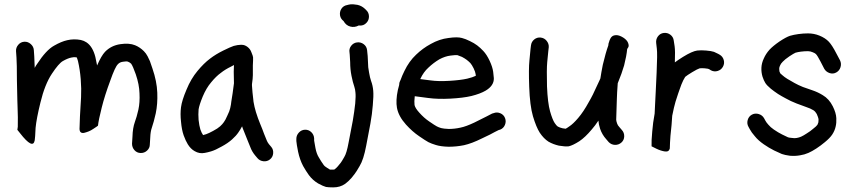

<svg xmlns="http://www.w3.org/2000/svg" viewBox="-20 -678 3901 874"><path d="M90.5 -488C79.5 -487.3 70.3 -482.7 63 -474C55.7 -465.3 52.3 -455.7 53 -445L55 -416C56.3 -398 57 -363.7 57 -313C57.7 -277 58.3 -246 59 -220C59 -208.7 59.3 -198.3 60 -189C61.3 -159 61.7 -129.7 61 -101L59 -87L71 -72C110.3 -21.3 132.7 -10.3 138 -39C139.3 -46.3 140.7 -65.3 142 -96C144.7 -124 152 -162.3 164 -211C177.3 -266.3 194.7 -310 216 -342C236.7 -373.3 253.3 -392.7 266 -400C281.3 -408.7 294.3 -414 305 -416C312.3 -418 320.3 -418.3 329 -417C331 -413 333 -407.3 335 -400C341 -374 345.2 -346.5 347.5 -317.5C349.8 -288.5 350.3 -261 349 -235C347.7 -207 346 -178.3 344 -149C342.7 -119 342 -100 342 -92C342 -84 344 -78.5 348 -75.5C352 -72.5 357.3 -71.8 364 -73.5C370.7 -75.2 377.3 -77.3 384 -80C390.7 -82.7 397.7 -86.5 405 -91.5C412.3 -96.5 417.3 -99.8 420 -101.5C422.7 -103.2 424.7 -104.7 426 -106C428 -124 433.7 -151.3 443 -188C452.3 -225.3 465.3 -266.3 482 -311C496.7 -353 508.3 -378 517 -386C522.3 -392 530 -395.7 540 -397C551.3 -399 559 -399 563 -397C568.3 -395 573 -392 577 -388C582.3 -380.7 589.3 -364.7 598 -340C608.7 -308.7 614.3 -279.7 615 -253C616.4 -225.7 614.7 -201 610 -179C604.7 -155.7 599.3 -137 594 -123C587.3 -104.3 583.7 -82 583 -56L581 -24C581 -12.7 584.7 -2.8 592 5.5C599.3 13.8 608.7 18.2 620 18.5C631.3 18.8 641.2 15.2 649.5 7.5C657.8 -0.2 662 -9.3 662 -20L664 -53C664.7 -70.3 667 -84.7 671 -96C677 -113.3 683 -135.3 689 -162C695 -190.7 697.3 -222 696 -256C694.7 -290.7 687.3 -327.3 674 -366C668.7 -382.7 664.8 -393.8 662.5 -399.5C660.2 -405.2 656.7 -412.5 652 -421.5C647.3 -430.5 641.7 -438.3 635 -445C623 -457 609.7 -466 595 -472C577 -479.3 554.7 -481 528 -477C500 -473 476.7 -461.3 458 -442C446.7 -430 434.7 -409.3 422 -380C419.3 -393.3 416.7 -406.3 414 -419C406 -450.3 392.7 -472.3 374 -485C366 -490.3 357.3 -494 348 -496C326.7 -500 306 -499.7 286 -495C268 -491 248 -482.7 226 -470C202 -456.7 176.3 -429 149 -387C145 -381.7 141.3 -375.7 138 -369C137.3 -392.3 136.7 -409.7 136 -421L134 -450C133.3 -460.7 128.7 -469.8 120 -477.5C111.3 -485.2 101.5 -488.7 90.5 -488Z M1045 -382C1045 -372.7 1044.7 -362.3 1044 -351C1044 -333.7 1044.3 -316.3 1045 -299C1043 -283 1041 -268 1039 -254C1036.3 -239.3 1034.3 -226.7 1033 -216C1032.3 -207.3 1030.7 -197.3 1028 -186C1026 -176.7 1021.7 -165.3 1015 -152C1009 -138 1003.7 -128 999 -122C995 -116 989.3 -109.7 982 -103C974.7 -96.3 964 -89.3 950 -82C936.7 -74.7 926 -69.7 918 -67C912.7 -65.7 908 -64.3 904 -63V-64C900 -69.3 896 -77.7 892 -89C888.7 -99.7 886 -114 884 -132C882.7 -149.3 882.7 -165.3 884 -180C886 -193.3 892.3 -213 903 -239C913.7 -264.3 926.3 -285.7 941 -303C956.3 -321.7 971 -336 985 -346C998.3 -356.7 1014 -366.3 1032 -375C1036.7 -377.7 1041 -380 1045 -382ZM1124 -441C1120.7 -450.3 1114.8 -458.2 1106.5 -464.5C1098.2 -470.8 1089.7 -474 1081 -474H1075C1067 -474 1056.7 -472.3 1044 -469C1034 -465.7 1017.8 -458.5 995.5 -447.5C973.2 -436.5 953.3 -424.3 936 -411C917.3 -397 898.3 -378.3 879 -355C859 -331 842.3 -302.7 829 -270C815 -237.3 806.7 -210.7 804 -190C801.3 -170 801.3 -148 804 -124C806 -100 810 -79.3 816 -62C822 -45.3 828.3 -31.7 835 -21C843.7 -7 854 3.3 866 10C880.7 18.7 896 21.3 912 18C920 16.7 929.7 14.3 941 11C954.3 7 970.3 -0.3 989 -11C1007.7 -21 1023.3 -31.7 1036 -43C1048.7 -54.3 1058.3 -65 1065 -75C1070.3 -82.3 1076 -91.7 1082 -103C1084 -96.3 1086.3 -90 1089 -84C1095.7 -66.7 1101.7 -51.7 1107 -39C1112.3 -25.7 1116.7 -15 1120 -7C1124.7 5.7 1131.7 17.7 1141 29L1152 42C1158.7 50 1167.7 54.7 1179 56C1190.3 57.3 1200.3 54.5 1209 47.5C1217.7 40.5 1222.5 31.3 1223.5 20C1224.5 8.7 1221.7 -1 1215 -9L1204 -22C1200 -27.3 1197 -32.3 1195 -37C1191.7 -45.7 1187.3 -56.3 1182 -69C1177.3 -82.3 1171.3 -97.7 1164 -115C1157.3 -131 1151 -148.7 1145 -168C1140.3 -183.3 1136.7 -199 1134 -215C1134 -218.3 1133.7 -221.7 1133 -225C1130.3 -246.3 1128.3 -267.3 1127 -288V-295C1129.7 -313 1131 -326.7 1131 -336V-359V-380C1131.7 -389.3 1132 -397 1132 -403V-417C1132 -420.3 1129.3 -428.3 1124 -441Z M1544 -582C1551.3 -568.7 1561.7 -560.3 1575 -557C1587.7 -553.7 1600.3 -555.3 1613 -562C1627.7 -560 1639.7 -564.3 1649 -575C1656.3 -583 1659.8 -592.7 1659.5 -604C1659.2 -615.3 1655 -624.7 1647 -632L1641 -638C1631 -647.3 1619.7 -653.3 1607 -656C1604.3 -656.7 1601.7 -657 1599 -657C1587.7 -659 1577.3 -659 1568 -657L1560 -655C1548.7 -653 1540 -647.3 1534 -638C1528 -628.7 1526 -618.3 1528 -607C1530 -597 1535.3 -588.7 1544 -582ZM1368.5 -87.5C1357.5 -87.2 1348.2 -82.8 1340.5 -74.5C1332.8 -66.2 1329 -56.7 1329 -46V-36C1329.7 -26.7 1332.3 -10.3 1337 13C1342.3 37.7 1350 59.3 1360 78C1368.7 93.3 1377.3 107 1386 119C1397.3 134.3 1411.3 147 1428 157C1444 165.7 1456 171 1464 173C1471.3 174.3 1482.3 175 1497 175C1517.7 175 1535.7 169.7 1551 159C1561.7 151 1571.3 142 1580 132C1586 124.7 1591 118.3 1595 113C1599.7 107 1607 95.3 1617 78C1629 58.7 1639 27.7 1647 -15C1654.3 -53 1660.7 -86.3 1666 -115C1671.3 -144.3 1675 -172.3 1677 -199C1679.7 -227.7 1680.3 -249.7 1679 -265C1677.7 -281 1674.3 -296 1669 -310C1665.7 -319.3 1662.7 -332 1660 -348C1656.7 -363.3 1655 -379.7 1655 -397C1654.3 -417.7 1653.3 -432 1652 -440L1651 -450C1649.7 -461.3 1644.5 -470.3 1635.5 -477C1626.5 -483.7 1616.5 -486.3 1605.5 -485C1594.5 -483.7 1585.5 -478.5 1578.5 -469.5C1571.5 -460.5 1569 -450.3 1571 -439L1572 -429C1572.7 -423.7 1573.3 -412.3 1574 -395C1574 -373.7 1576 -353 1580 -333C1584 -313 1588.3 -296.3 1593 -283C1595.7 -275 1597.3 -266.3 1598 -257C1599.3 -246.3 1599 -229.7 1597 -207C1594.3 -182.3 1590.7 -156.3 1586 -129C1580.7 -101 1574.3 -68 1567 -30C1561 3.3 1554.3 25.7 1547 37C1539 51 1533.7 59.7 1531 63C1527.7 67.7 1523 73.3 1517 80C1513 84.7 1508.3 89 1503 93C1502.3 93.7 1500.3 94 1497 94H1482C1478.7 92 1474.3 89.3 1469 86C1461.7 82 1456 77 1452 71C1445.3 61.7 1438.3 50.7 1431 38C1424.3 27.3 1419.3 13.3 1416 -4C1412.7 -22 1410.7 -33.3 1410 -38V-48C1409.3 -59.3 1405 -68.8 1397 -76.5C1389 -84.2 1379.5 -87.8 1368.5 -87.5Z M1893 -318C1893 -318.7 1893.3 -319.3 1894 -320C1903.3 -340 1915.3 -356.7 1930 -370C1945.3 -384.7 1962 -397.3 1980 -408C1997.3 -417.3 2014.3 -423 2031 -425C2046.3 -427 2056.7 -427.7 2062 -427C2068 -425 2075 -422.3 2083 -419C2091.7 -414.3 2098.7 -410 2104 -406C2109.3 -402 2115 -397 2121 -391C2125.7 -385.7 2130.7 -377.7 2136 -367C2141.3 -355.7 2144.3 -347 2145 -341C2145 -338.3 2145.3 -335.7 2146 -333C2136.7 -328.3 2123.7 -324 2107 -320C2086.3 -315.3 2059.2 -312 2025.5 -310C1991.8 -308 1963.3 -308.7 1940 -312C1921.3 -314.7 1905.7 -316.7 1893 -318ZM1797 -291C1795 -283.7 1793 -276 1791 -268C1784.3 -236 1783 -209 1787 -187C1791.7 -161.7 1805.3 -136.3 1828 -111C1847.3 -89.7 1867.3 -72 1888 -58C1907.3 -44.7 1921.3 -35.7 1930 -31C1939.3 -26.3 1950.7 -22 1964 -18C1978.7 -13.3 1998 -10.7 2022 -10C2045.3 -10 2068.7 -12.3 2092 -17C2116 -22.3 2143.3 -32.7 2174 -48C2202.7 -61.3 2222 -71 2232 -77L2250 -86L2257 -88C2267 -92 2274.2 -99.2 2278.5 -109.5C2282.8 -119.8 2283 -130.2 2279 -140.5C2275 -150.8 2267.8 -158.2 2257.5 -162.5C2247.2 -166.8 2237 -167 2227 -163L2220 -161C2214.7 -158.3 2206.3 -154 2195 -148C2185 -143.3 2166.3 -134 2139 -120C2113.7 -108 2092.7 -100.3 2076 -97C2058 -93 2040.3 -91 2023 -91C2007 -91.7 1995.3 -93 1988 -95C1979.3 -97.7 1972.7 -100.3 1968 -103C1962.7 -105.7 1951.3 -113 1934 -125C1918 -135.7 1902.7 -149.3 1888 -166C1876 -179.3 1869 -190.7 1867 -200C1865.7 -210 1866 -223.3 1868 -240C1883.3 -238 1903.7 -235.3 1929 -232C1957.7 -228 1991.3 -227 2030 -229C2068.7 -231 2100.7 -235 2126 -241C2152.7 -247.7 2174 -255.7 2190 -265C2216 -280.3 2228.7 -299.3 2228 -322C2227.3 -330 2226.3 -339.7 2225 -351C2223 -365.7 2217.7 -382.3 2209 -401C2200.3 -419.7 2190.7 -434.7 2180 -446C2170.7 -456 2161.3 -464.5 2152 -471.5C2142.7 -478.5 2131.7 -485 2119 -491C2105.7 -497.7 2093.7 -502.3 2083 -505C2069 -509 2048.3 -509 2021 -505C1993.7 -501.7 1967 -492.7 1941 -478C1916.3 -464.7 1894 -448.3 1874 -429C1852.7 -409 1835 -384.3 1821 -355C1814.3 -341.7 1808.3 -327.7 1803 -313L1801 -309C1798.3 -304.3 1797 -298.3 1797 -291Z M2792 -299C2804.7 -329.7 2814.3 -356.7 2821 -380C2828.3 -408.7 2833 -433.7 2835 -455L2840 -463C2842.7 -467.7 2842.3 -474.3 2839 -483C2835.7 -491.7 2828.3 -499.7 2817 -507C2805 -514.3 2794.7 -518 2786 -518C2777.3 -518 2770.7 -516 2766 -512C2761.3 -508 2757.7 -502.3 2755 -495C2752.3 -487.7 2750.7 -482.5 2750 -479.5C2749.3 -476.5 2749 -473.7 2749 -471C2741 -449 2732.7 -419.7 2724 -383C2719.3 -359.7 2715.7 -339 2713 -321C2711.7 -317.7 2710.3 -314.7 2709 -312C2699 -290 2689 -268.7 2679 -248C2673 -236 2666.7 -224.3 2660 -213C2644 -183.7 2628 -159.7 2612 -141C2596.7 -123 2583.3 -110.3 2572 -103C2564.7 -97.7 2559 -94 2555 -92C2551 -92.7 2546.3 -93.3 2541 -94C2532.3 -96 2525 -98.7 2519 -102C2515 -104.7 2510.3 -110 2505 -118C2498.3 -128 2491.3 -145.7 2484 -171C2476.7 -197 2472 -235 2470 -285C2468.7 -337 2469 -373.7 2471 -395C2473 -417.7 2474.7 -434.7 2476 -446L2478 -463C2478.7 -473.7 2475.5 -483.3 2468.5 -492C2461.5 -500.7 2452.5 -505.7 2441.5 -507C2430.5 -508.3 2420.7 -505.5 2412 -498.5C2403.3 -491.5 2398.3 -482.3 2397 -471L2395 -455C2393.7 -443 2392 -425.7 2390 -403C2387.3 -377.7 2387 -337.7 2389 -283C2391 -225.7 2396.7 -181 2406 -149C2416 -115.7 2426.3 -90.7 2437 -74C2449 -56 2462.3 -42.3 2477 -33C2491 -25 2506.7 -19 2524 -15C2542.7 -11.7 2557.7 -10.7 2569 -12C2581 -14.7 2597 -22.3 2617 -35C2635 -47 2654 -65 2674 -89C2684 -100.3 2694 -113.7 2704 -129C2704.7 -117.7 2707.3 -105 2712 -91C2718 -73.7 2727 -58.3 2739 -45L2751 -31C2759 -23 2768.5 -18.8 2779.5 -18.5C2790.5 -18.2 2800.2 -21.7 2808.5 -29C2816.8 -36.3 2821.2 -45.7 2821.5 -57C2821.8 -68.3 2818.3 -78 2811 -86L2799 -100C2794.3 -104.7 2791 -110 2789 -116C2786.3 -124 2785 -129.7 2785 -133C2785 -140.3 2785.7 -161.7 2787 -197C2787 -207.7 2787.3 -218 2788 -228C2788.7 -250 2789.7 -268.7 2791 -284C2791 -288.7 2791.3 -293.7 2792 -299Z M3001.5 -528C2990.5 -526.7 2981.7 -521.5 2975 -512.5C2968.3 -503.5 2965.7 -493.3 2967 -482L2970 -456C2972 -441.3 2971.7 -405 2969 -347C2967.7 -315 2966.3 -286.7 2965 -262C2963.7 -239.3 2962.7 -219.7 2962 -203C2961.3 -187.7 2960.7 -173.7 2960 -161C2954.7 -133 2951 -105.7 2949 -79C2946.3 -50.3 2945.3 -28 2946 -12L2968 -1C2982 5.7 2995 9.8 3007 11.5C3019 13.2 3026.3 8.7 3029 -2C3029 -7.3 3029.3 -16.5 3030 -29.5C3030.7 -42.5 3031.3 -52.7 3032 -60C3033.3 -68.7 3035 -85 3037 -109C3038.3 -121 3039.3 -135 3040 -151C3045.3 -177.7 3050.3 -199 3055 -215C3059 -227 3063 -239.3 3067 -252C3069 -257.3 3071 -263 3073 -269C3079 -287 3084.7 -301.3 3090 -312C3094 -319.3 3097 -324.7 3099 -328C3104.3 -332.7 3115 -339.8 3131 -349.5C3147 -359.2 3158.3 -365 3165 -367C3171.7 -367.7 3179.3 -367.7 3188 -367C3194.7 -366.3 3199.7 -365.7 3203 -365C3205.7 -364.3 3208 -363.3 3210 -362L3216 -358C3226 -352.7 3236.3 -351.7 3247 -355C3257.7 -358.3 3265.7 -364.8 3271 -374.5C3276.3 -384.2 3277.5 -394.3 3274.5 -405C3271.5 -415.7 3265.3 -423.7 3256 -429L3249 -433C3243 -436.3 3236.7 -439.3 3230 -442C3222 -444.7 3210 -446.7 3194 -448C3179.3 -449.3 3166 -449.3 3154 -448C3138.7 -446 3117 -436.3 3089 -419C3073 -409 3060.7 -400.7 3052 -394C3053.3 -428.7 3053 -453 3051 -467L3047 -493C3045.7 -504.3 3040.5 -513.3 3031.5 -520C3022.5 -526.7 3012.5 -529.3 3001.5 -528Z M3786.5 -348C3796.2 -353.3 3802.7 -361.3 3806 -372C3809.3 -382.7 3808.7 -393 3804 -403L3787 -435C3774.3 -459.7 3763 -477.3 3753 -488C3742.3 -499.3 3728 -508.7 3710 -516C3693.3 -522.7 3676 -526 3658 -526C3644 -526 3629.7 -525 3615 -523C3600.3 -521 3587.3 -518.3 3576 -515C3564 -511 3548 -502.3 3528 -489C3508.7 -475.7 3493.7 -463.3 3483 -452C3471.7 -439.3 3463 -426 3457 -412C3450.3 -398 3446.7 -384 3446 -370C3445.3 -356 3447 -342.3 3451 -329C3455 -317 3459.3 -307.3 3464 -300C3468.7 -292.7 3477 -284 3489 -274C3499 -266 3510 -258 3522 -250C3532.7 -243.3 3544.3 -236.7 3557 -230C3571 -222 3587.3 -214.3 3606 -207C3623.3 -200.3 3638.7 -194.7 3652 -190C3662.7 -186.7 3673 -182 3683 -176C3689 -172 3694 -166.3 3698 -159C3702.7 -148.3 3705.3 -140.7 3706 -136C3706 -129.3 3705.7 -124 3705 -120C3704.3 -117.3 3703 -114 3701 -110C3697.7 -105.3 3691.7 -99.7 3683 -93C3673 -84.3 3663 -77 3653 -71C3643 -64.3 3634.3 -59.3 3627 -56C3621 -53.3 3614.3 -51.3 3607 -50C3600.3 -48.7 3593.3 -48.7 3586 -50C3576.7 -50.7 3570.3 -51.7 3567 -53C3562.3 -55 3553.3 -59.3 3540 -66C3528 -72 3515.7 -79.3 3503 -88C3492.3 -95.3 3484 -102.7 3478 -110C3471.3 -117.3 3466.7 -123.7 3464 -129L3458 -140C3452.7 -149.3 3444.5 -155.7 3433.5 -159C3422.5 -162.3 3412.2 -161.3 3402.5 -156C3392.8 -150.7 3386.5 -142.5 3383.5 -131.5C3380.5 -120.5 3381.7 -110.3 3387 -101L3393 -90C3398.3 -80 3406 -69.3 3416 -58C3426 -45.3 3439.7 -33 3457 -21C3472.3 -10.3 3488 -1 3504 7C3519.3 14.3 3531 19.7 3539 23C3548.3 26.3 3560.7 29 3576 31C3592 32.3 3607.3 31.7 3622 29C3635.3 27 3648 23.3 3660 18C3670.7 13.3 3682.7 6.7 3696 -2C3709.3 -10.7 3722.3 -20.3 3735 -31C3749.7 -43 3760.7 -54.3 3768 -65C3776 -77 3781.3 -89.3 3784 -102C3786.7 -113.3 3787.7 -126 3787 -140C3786.3 -156 3781 -174 3771 -194C3759.7 -216.7 3744.3 -233.7 3725 -245C3709.7 -254.3 3694 -261.7 3678 -267C3666 -271 3651.7 -276 3635 -282C3620.3 -288 3607.7 -294 3597 -300C3585 -306.7 3574 -313 3564 -319C3555.3 -324.3 3547.7 -330 3541 -336C3537 -339.3 3534 -342 3532 -344C3530.7 -346.7 3529.3 -349.7 3528 -353C3527.3 -357 3527 -361 3527 -365C3527 -369.7 3528.3 -374.7 3531 -380C3533 -385.3 3537 -391 3543 -397C3549 -403.7 3559.3 -412 3574 -422C3587.3 -430.7 3596.3 -436 3601 -438C3607.7 -440 3616 -441.7 3626 -443C3636.7 -444.3 3647.3 -445 3658 -445C3665.3 -445 3672.7 -443.3 3680 -440C3686.7 -437.3 3691.3 -434.7 3694 -432C3698.7 -427.3 3705.7 -416 3715 -398L3732 -365C3737.3 -355.7 3745.3 -349.2 3756 -345.5C3766.7 -341.8 3776.8 -342.7 3786.5 -348Z"/></svg>

Font: Ruji's Handwriting Font v.2.0
Style: Medium
Weight: 500
Version: Version 2.0